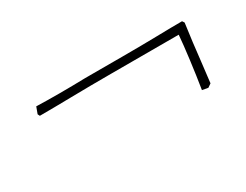

<svg xmlns="http://www.w3.org/2000/svg" viewBox="-35 -449 615 480"><g transform="rotate(-30 272.5 -208.5)"><path d="M468 -120 451 -123Q457 -160 462.5 -203Q468 -246 470 -272Q452 -272 432.5 -272Q413 -272 391 -272Q334 -272 274 -272Q214 -272 160 -271Q106 -270 68 -270L65 -276L72 -295Q101 -294 138 -294Q175 -294 213 -295Q268 -295 322 -295Q376 -295 421 -296Q466 -297 494 -297L498 -291L491 -238Q488 -213 485 -186Q482 -159 478 -127Z"/></g></svg>

Font: Labrada ExtraLight
Style: Italic
Weight: 200
Italic angle: -7°
Designer: Mercedes Jáuregui
Foundry: Omnibus-Type Team
Version: Version 1.000; ttfautohint (v1.8.4.7-5d5b)